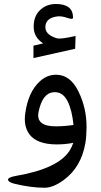

<svg xmlns="http://www.w3.org/2000/svg" viewBox="-20 -699 492 939"><path d="M191.2 -486.9Q144.7 -516.4 144.7 -568.4Q144.7 -620.5 176.2 -650Q207.8 -679.5 253.4 -679.5Q337.2 -679.5 337.2 -612.7Q337.2 -601.8 308.7 -611.7Q281.8 -621 261.6 -618.9Q205.7 -612.2 202.1 -571.3Q198 -529.9 258 -511.8Q276.1 -506.1 349.6 -523.2L347.6 -460.5L143.6 -415V-475.5ZM292 181.2Q240.2 219.2 198.2 219.2Q131.3 219.2 50.8 199.7Q22 192.4 19.5 181.2Q16.6 168.5 58.6 161.1Q264.2 126 320.8 37.1Q332 19 338.4 -0.5Q299.8 7.3 256.8 7.3Q158.7 6.8 122.6 -43.9Q94.7 -83.5 103.5 -144.5Q117.7 -249 174.8 -301.3Q210.4 -334 255.4 -333.5Q323.7 -333 363.3 -252.4Q403.8 -170.4 403.3 -76.2Q402.8 -29.8 397.5 1Q377 118.7 292 181.2ZM241.7 -248Q187.5 -243.7 168.5 -151.4Q154.3 -80.1 255.4 -81.1Q298.3 -81.5 339.4 -87.9Q332.5 -159.2 311 -203.1Q286.6 -252 241.7 -248Z"/></svg>

Font: Gandom WOL
Style: WOL
Weight: 400
Foundry: DejaVu fonts team - Redesigned by Saber Rastikerdar - Based on Samim Font
Version: Version 0.8